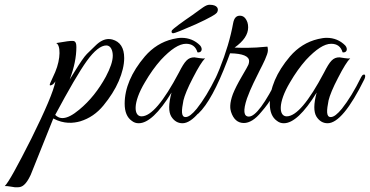

<svg xmlns="http://www.w3.org/2000/svg" viewBox="-165 -516 1555 807"><path d="M357 -272C357 -315 340 -341 307 -350C302 -351 297 -352 292 -352C274 -352 255 -343 236 -324L200 -289C189 -278 172 -253 148 -214L128 -182C147 -232 156 -277 156 -318C156 -331 154 -344 141 -344C134 -345 111 -342 71 -335C90 -327 91 -270 67 -213C48 -169 39 -157 47 -157C54 -158 61 -163 68 -174C60 -133 26 -53 -33 66C-93 185 -130 252 -145 266C-134 265 -107 271 -103 271H-89C-73 271 -56 262 -36 219L59 -18C104 6 143 2 172 -6C211 -18 243 -40 270 -73C297 -106 319 -140 334 -175C349 -210 357 -243 357 -272ZM309 -282C309 -259 299 -230 280 -194C250 -139 213 -92 168 -55C112 -8 84 -16 67 -33C125 -141 169 -217 200 -260C231 -303 259 -325 282 -325C301 -325 309 -303 309 -282Z M615 -24C595 -24 598 -53 606 -94C611 -115 624 -147 646 -189C668 -232 685 -259 697 -271C686 -268 657 -275 652 -275C625 -275 612 -260 587 -211C522 -88 470 -27 430 -27C397 -27 392 -83 444 -170C465 -206 487 -237 511 -264C553 -309 588 -332 617 -332C642 -332 658 -320 665 -296C682 -293 689 -310 676 -325C655 -346 629 -357 598 -357C587 -357 575 -355 562 -352C515 -341 476 -316 444 -279C387 -212 359 -145 359 -80C359 -46 369 -22 389 -8C398 -1 407 2 418 2C457 2 503 -41 556 -127C543 -79 543 -46 555 -26C567 -7 583 2 602 2C644 2 696 -60 757 -184C759 -189 760 -193 760 -196C760 -202 757 -204 752 -202C749 -201 746 -198 743 -192C716 -137 689 -93 662 -59C643 -36 628 -24 615 -24ZM562 -376C569 -376 601 -389 658 -414C715 -440 745 -457 748 -465C755 -478 750 -496 716 -496C699 -496 685 -482 644 -453C623 -439 604 -425 586 -412C569 -399 559 -391 558 -389C557 -387 556 -385 556 -382C556 -378 561 -376 562 -376Z M878 -401C878 -409 877 -416 875 -422C868 -441 858 -450 843 -450C828 -450 819 -440 815 -419C804 -358 785 -294 758 -227C731 -160 698 -101 661 -52C660 -49 659 -47 659 -45C659 -35 662 -33 669 -39C708 -76 748 -150 790 -260L802 -292C855 -291 882 -280 882 -259C882 -254 881 -249 879 -244C877 -239 868 -223 851 -194C834 -165 822 -141 814 -121C799 -81 802 -58 806 -46C816 -15 834 1 860 1C883 1 908 -14 933 -45C976 -94 991 -129 1008 -164C1017 -182 1021 -192 1021 -195C1021 -202 1014 -210 1005 -193C950 -82 909 -26 881 -26C859 -26 856 -51 873 -102C889 -147 912 -190 927 -221C940 -246 961 -287 961 -304C961 -313 960 -318 959 -320C891 -313 848 -315 821 -316C859 -343 878 -371 878 -401Z M1225 -24C1205 -24 1208 -53 1216 -94C1221 -115 1234 -147 1256 -189C1278 -232 1295 -259 1307 -271C1296 -268 1267 -275 1262 -275C1235 -275 1222 -260 1197 -211C1132 -88 1080 -27 1040 -27C1007 -27 1002 -83 1054 -170C1075 -206 1097 -237 1121 -264C1163 -309 1198 -332 1227 -332C1252 -332 1268 -320 1275 -296C1292 -293 1299 -310 1286 -325C1265 -346 1239 -357 1208 -357C1197 -357 1185 -355 1172 -352C1125 -341 1086 -316 1054 -279C997 -212 969 -145 969 -80C969 -46 979 -22 999 -8C1008 -1 1017 2 1028 2C1067 2 1113 -41 1166 -127C1153 -79 1153 -46 1165 -26C1177 -7 1193 2 1212 2C1254 2 1306 -60 1367 -184C1369 -189 1370 -193 1370 -196C1370 -202 1367 -204 1362 -202C1359 -201 1356 -198 1353 -192C1326 -137 1299 -93 1272 -59C1253 -36 1238 -24 1225 -24Z"/></svg>

Font: VL Great Vibes
Style: Regular
Weight: 400
Designer: Robert E. Leuschke
Foundry: Robert E. Leuschke
Version: Version 1.001